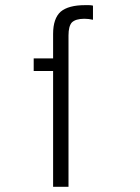

<svg xmlns="http://www.w3.org/2000/svg" viewBox="-20 -722 540 743"><path d="M185.5 1H245.1V-585Q245.1 -620.1 257.8 -634.8Q272.5 -649.4 306.6 -649.4L323.2 -648.4L339.8 -645.5V-700.2Q332 -702.1 324.2 -702.1Q318.4 -702.1 309.6 -702.1Q245.1 -702.1 214.8 -676.8Q185.5 -650.4 185.5 -590.8V-496.1H110.4V-447.3H185.5Z"/></svg>

Font: DotumChe
Style: Regular
Weight: 400
Monospace: yes
Version: Version 2.21